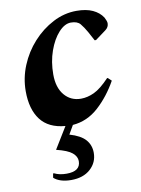

<svg xmlns="http://www.w3.org/2000/svg" viewBox="-81 -522 602 818"><g transform="rotate(-10 220.0 -113.0)"><path d="M161 240Q136 240 117 234Q98 228 86 217L89 199H93Q115 210 146 210Q206 210 206 166Q206 146 187 130Q168 114 119 102L176 9Q104 3 69.5 -42.5Q35 -88 35 -166Q35 -223 57 -276.5Q79 -330 117.5 -372.5Q156 -415 205 -440.5Q254 -466 307 -466Q349 -466 377 -453Q405 -440 420 -417Q429 -400 429 -391Q429 -374 414 -363L368 -329H362L341 -368Q328 -391 315.5 -406Q303 -421 275 -421Q248 -421 222 -392.5Q196 -364 179.5 -317.5Q163 -271 163 -216Q163 -159 190.5 -126.5Q218 -94 262 -94Q290 -94 319 -107.5Q348 -121 386 -161H389L404 -147Q369 -84 320 -39.5Q271 5 208 10L186 48Q234 62 254.5 85.5Q275 109 275 142Q275 184 244 212Q213 240 161 240Z"/></g></svg>

Font: Spectral
Style: Bold Italic
Weight: 700
Italic angle: -10°
Designer: Jean-Baptiste Levee
Foundry: Production Type
Version: Version 2.001